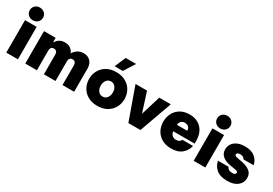

<svg xmlns="http://www.w3.org/2000/svg" viewBox="36 -1748 3864 2716"><g transform="rotate(30 1968.5 -390.0)"><path d="M52 -686Q52 -730 82.5 -760Q113 -790 160 -790Q207 -790 238 -760Q269 -730 269 -686Q269 -643 238 -613Q207 -583 160 -583Q113 -583 82.5 -613Q52 -643 52 -686ZM255 0H65V-530H255Z M1173 -385V0H983V-324Q983 -351 968.5 -369Q954 -387 925 -387Q897 -387 883 -369.5Q869 -352 869 -324V0H679V-324Q679 -351 664.5 -369Q650 -387 621 -387Q593 -387 579 -369.5Q565 -352 565 -324V0H375V-530H565V-461H571Q592 -497 627.5 -518.5Q663 -540 714 -540Q770 -540 805.5 -514.5Q841 -489 857 -448H860Q882 -485 922 -512.5Q962 -540 1022 -540Q1072 -540 1106.5 -517Q1141 -494 1157 -458.5Q1173 -423 1173 -385Z M1736 -779 1622 -599 1489 -600 1566 -779ZM1265 -265Q1265 -340 1299.5 -403Q1334 -466 1399.5 -503Q1465 -540 1554 -540Q1643 -540 1708.5 -503Q1774 -466 1808.5 -403Q1843 -340 1843 -265Q1843 -190 1808.5 -127Q1774 -64 1708.5 -27Q1643 10 1554 10Q1465 10 1399.5 -27Q1334 -64 1299.5 -127Q1265 -190 1265 -265ZM1653 -265Q1653 -318 1626 -353Q1599 -388 1554 -388Q1509 -388 1482 -353Q1455 -318 1455 -265Q1455 -212 1482 -177Q1509 -142 1554 -142Q1599 -142 1626 -177Q1653 -212 1653 -265Z M2160 -210 2258 -530H2446L2256 0H2059L1870 -530H2058Z M2476 -266Q2476 -337 2506.5 -399.5Q2537 -462 2599.5 -501Q2662 -540 2754 -540Q2832 -540 2891.5 -506.5Q2951 -473 2983.5 -410Q3016 -347 3016 -260V-217H2667Q2670 -180 2694.5 -155.5Q2719 -131 2760 -131Q2792 -131 2812 -144.5Q2832 -158 2839 -177H3013Q2997 -99 2934 -44.5Q2871 10 2760 10Q2667 10 2603 -29Q2539 -68 2507.5 -130.5Q2476 -193 2476 -266ZM2835 -322Q2834 -362 2811 -383Q2788 -404 2750 -404Q2716 -404 2692.5 -383Q2669 -362 2666 -322Z M3113 -686Q3113 -730 3143.5 -760Q3174 -790 3221 -790Q3268 -790 3299 -760Q3330 -730 3330 -686Q3330 -643 3299 -613Q3268 -583 3221 -583Q3174 -583 3143.5 -613Q3113 -643 3113 -686ZM3316 0H3126V-530H3316Z M3424 -173H3595Q3602 -152 3624 -137.5Q3646 -123 3684 -123Q3716 -123 3727.5 -133.5Q3739 -144 3739 -156Q3739 -181 3694 -188L3621 -200Q3430 -231 3430 -363Q3430 -413 3456.5 -453.5Q3483 -494 3534 -517Q3585 -540 3655 -540Q3762 -540 3820.5 -490.5Q3879 -441 3892 -369H3726Q3720 -386 3700.5 -398Q3681 -410 3650 -410Q3621 -410 3608.5 -400Q3596 -390 3596 -376Q3596 -362 3610 -354.5Q3624 -347 3653 -342L3718 -330Q3806 -314 3855 -275Q3904 -236 3904 -167Q3904 -88 3843.5 -39Q3783 10 3674 10Q3560 10 3498 -43Q3436 -96 3424 -173Z"/></g></svg>

Font: Be Vietnam Black
Style: Regular
Weight: 900
Designer: Lam Bao; Tony Le; Vietanh Nguyen
Foundry: Yellow Type Foundry
Version: Version 5.000